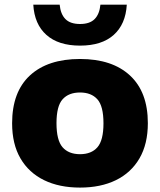

<svg xmlns="http://www.w3.org/2000/svg" viewBox="-20 -818 706 848"><path d="M333.5 10.5Q242 10.5 174.8 -22.2Q107.5 -55 70.5 -118.2Q33.5 -181.5 33.5 -273.5Q33.5 -412 112.2 -484.8Q191 -557.5 333.5 -557.5Q475.5 -557.5 554.2 -484.5Q633 -411.5 633 -274Q633 -182 596 -118.5Q559 -55 491.8 -22.2Q424.5 10.5 333.5 10.5ZM333.5 -137Q383.5 -137 410.2 -167.5Q437 -198 437 -273.5Q437 -349.5 410 -379.5Q383 -409.5 333.5 -409.5Q283.5 -409.5 256.5 -379.5Q229.5 -349.5 229.5 -274Q229.5 -198.5 256.2 -167.8Q283 -137 333.5 -137ZM333.5 -616.5Q238 -616.5 185 -663.8Q132 -711 127 -797.5H243.5Q247.5 -755.5 269 -733.8Q290.5 -712 333.5 -712Q376.5 -712 398 -733.8Q419.5 -755.5 423.5 -797.5H540Q535 -711 482.2 -663.8Q429.5 -616.5 333.5 -616.5Z"/></svg>

Font: Encode Sans SemiExpanded SemiExpanded ExtraBold
Style: Regular
Weight: 800
Width: 6
Designer: Multiple Designers
Foundry: Impallari Type
Version: Version 3.000; ttfautohint (v1.8.3) -l 8 -r 50 -G 200 -x 14 